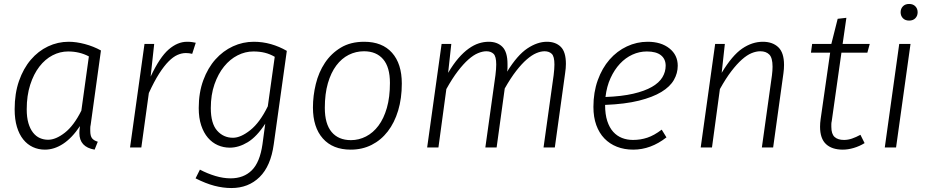

<svg xmlns="http://www.w3.org/2000/svg" viewBox="-20 -745 4689 970"><path d="M458 11Q381 -2 381 -73Q381 -88 384 -108Q344 -48 299 -18.5Q254 11 207 11Q174 11 146 -2Q118 -15 97.5 -40.5Q77 -66 65.5 -104Q54 -142 54 -193Q54 -273 76 -336Q98 -399 135.5 -443Q173 -487 222.5 -510.5Q272 -534 327 -534Q365 -534 408.5 -522.5Q452 -511 490 -490L438 -114Q436 -106 436 -98V-84Q436 -58 445 -46.5Q454 -35 474 -29ZM223 -39Q262 -39 307.5 -74.5Q353 -110 391 -186L429 -460Q382 -485 324 -485Q283 -485 245.5 -465.5Q208 -446 179 -408.5Q150 -371 132.5 -316.5Q115 -262 115 -193Q115 -152 123.5 -123Q132 -94 147 -75Q162 -56 181.5 -47.5Q201 -39 223 -39Z M741 -358Q787 -456 832 -495Q877 -534 925 -534Q939 -534 949.5 -532.5Q960 -531 969 -529L951 -473Q944 -475 935.5 -476Q927 -477 919 -477Q898 -477 876.5 -467.5Q855 -458 832 -435Q809 -412 784 -373Q759 -334 732 -275L694 0H637L710 -523H759Z M1363 -16Q1348 94 1291.5 149.5Q1235 205 1149 205Q1107 205 1063 193.5Q1019 182 968 156L990 112Q1028 132 1068 144Q1108 156 1145 156Q1211 156 1252 115.5Q1293 75 1306 -16L1320 -120Q1277 -54 1231.5 -26.5Q1186 1 1141 1Q1109 1 1080.5 -11.5Q1052 -24 1030.5 -49Q1009 -74 996.5 -111.5Q984 -149 984 -199Q984 -277 1007 -339.5Q1030 -402 1068.5 -445Q1107 -488 1157 -511Q1207 -534 1262 -534Q1307 -534 1349 -522Q1391 -510 1429 -488ZM1157 -49Q1196 -49 1244.5 -87.5Q1293 -126 1333 -208L1368 -458Q1344 -472 1318 -478.5Q1292 -485 1260 -485Q1219 -485 1180.5 -465.5Q1142 -446 1112 -409Q1082 -372 1063.5 -319Q1045 -266 1045 -199Q1045 -121 1077 -85Q1109 -49 1157 -49Z M1561 -202Q1561 -261 1575.5 -320.5Q1590 -380 1621.5 -427.5Q1653 -475 1702 -504.5Q1751 -534 1820 -534Q1911 -534 1960.5 -478.5Q2010 -423 2010 -323Q2010 -248 1991.5 -186.5Q1973 -125 1939 -81Q1905 -37 1857.5 -13Q1810 11 1752 11Q1661 11 1611 -45.5Q1561 -102 1561 -202ZM1819 -486Q1778 -486 1742 -468Q1706 -450 1679 -414Q1652 -378 1636.5 -324.5Q1621 -271 1621 -200Q1621 -119 1655.5 -78Q1690 -37 1753 -37Q1793 -37 1829 -55.5Q1865 -74 1892 -110Q1919 -146 1934.5 -200Q1950 -254 1950 -326Q1950 -406 1915.5 -446Q1881 -486 1819 -486Z M2244 -377Q2270 -421 2296 -451Q2322 -481 2348 -499.5Q2374 -518 2399 -526Q2424 -534 2449 -534Q2493 -534 2518.5 -508Q2544 -482 2544 -421V-403Q2544 -394 2542 -383Q2594 -467 2644.5 -500.5Q2695 -534 2743 -534Q2787 -534 2813 -508.5Q2839 -483 2839 -422Q2839 -412 2838 -400Q2837 -388 2835 -375L2783 0H2726L2777 -365Q2779 -382 2780 -395Q2781 -408 2781 -419Q2781 -460 2767.5 -473Q2754 -486 2731 -486Q2712 -486 2689.5 -476.5Q2667 -467 2641.5 -445Q2616 -423 2588 -387Q2560 -351 2530 -298L2489 0H2432L2483 -365Q2485 -382 2486 -395Q2487 -408 2487 -419Q2487 -460 2473.5 -473Q2460 -486 2437 -486Q2418 -486 2395 -476.5Q2372 -467 2346.5 -444.5Q2321 -422 2293 -385.5Q2265 -349 2235 -295L2195 0H2138L2211 -523H2260Z M3404 -413Q3404 -375 3384.5 -341Q3365 -307 3321.5 -280.5Q3278 -254 3208 -236.5Q3138 -219 3037 -215Q3037 -167 3048 -133.5Q3059 -100 3078 -79Q3097 -58 3122.5 -48Q3148 -38 3178 -38Q3216 -38 3250.5 -49.5Q3285 -61 3323 -90L3347 -51Q3268 11 3179 11Q3134 11 3097 -3.5Q3060 -18 3033.5 -45.5Q3007 -73 2992.5 -113Q2978 -153 2978 -205Q2978 -279 3000 -340Q3022 -401 3059.5 -444Q3097 -487 3147 -510.5Q3197 -534 3252 -534Q3320 -534 3362 -500.5Q3404 -467 3404 -413ZM3248 -485Q3210 -485 3175 -469Q3140 -453 3112 -423Q3084 -393 3064.5 -350.5Q3045 -308 3039 -255Q3121 -258 3179 -271.5Q3237 -285 3273.5 -306Q3310 -327 3326.5 -354.5Q3343 -382 3343 -413Q3343 -447 3319 -466Q3295 -485 3248 -485Z M3626 -377Q3679 -465 3729.5 -499.5Q3780 -534 3834 -534Q3883 -534 3912 -506.5Q3941 -479 3941 -417Q3941 -397 3938 -375L3886 0H3829L3880 -365Q3883 -389 3883 -408Q3883 -453 3866.5 -469.5Q3850 -486 3821 -486Q3800 -486 3777 -476.5Q3754 -467 3728.5 -444.5Q3703 -422 3675 -385.5Q3647 -349 3617 -295L3577 0H3520L3593 -523H3642Z M4083 -523H4180L4212 -650L4256 -655L4237 -523H4374L4362 -479H4231L4182 -133Q4180 -125 4180 -118V-104Q4180 -68 4196.5 -53Q4213 -38 4244 -38Q4264 -38 4284.5 -45Q4305 -52 4327 -64L4348 -22Q4322 -6 4293 2.5Q4264 11 4238 11Q4183 11 4153 -17Q4123 -45 4123 -105Q4123 -123 4126 -144L4174 -479H4077Z M4580 -523 4507 0H4450L4523 -523ZM4573 -641Q4553 -641 4541.5 -653Q4530 -665 4530 -683Q4530 -701 4541.5 -713Q4553 -725 4573 -725Q4593 -725 4604.5 -713Q4616 -701 4616 -683Q4616 -665 4604.5 -653Q4593 -641 4573 -641Z"/></svg>

Font: Glekhifnjqigglhiwekvrgaqftz
Style: Regular
Weight: 300
Italic angle: -8°
Designer: Carrois Corporate & Edenspiekermann
Foundry: Carrois Corporate GbR & Edenspiekermann AG
Version: Version 2.001